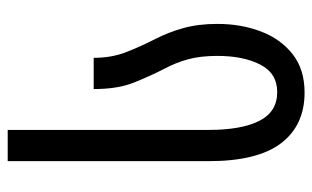

<svg xmlns="http://www.w3.org/2000/svg" viewBox="-176 -624 810 498"><g transform="rotate(-90 229.0 -375.0)"><path d="M238 10Q153 10 106.5 -51Q60 -112 60 -239V-760H141V-239Q141 -154 164.5 -107.5Q188 -61 239 -61Q288 -61 310.5 -105Q333 -149 333 -216Q333 -261 324 -293Q315 -325 300 -353Q280 -392 263.5 -433.5Q247 -475 247 -537H328Q328 -491 342.5 -453.5Q357 -416 377 -377Q394 -344 405 -305Q416 -266 416 -216Q416 -155 396.5 -103.5Q377 -52 337.5 -21Q298 10 238 10Z"/></g></svg>

Font: Noto Sans Georgian ExtraCondensed
Style: Regular
Weight: 400
Width: 2
Designer: Monotype Design Team, Akaki Razmadze
Foundry: Google LLC
Version: Version 2.005; ttfautohint (v1.8.4.7-5d5b)